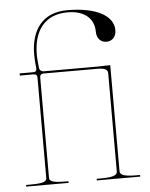

<svg xmlns="http://www.w3.org/2000/svg" viewBox="-55 -835 690 881"><g transform="rotate(-5 290.0 -395.0)"><path d="M30 -7.5V0H225V-7.5H212.5C144 -7.5 137.5 -18 137.5 -32.5V-492.5C137.5 -503.5 142 -510 155.5 -510H397.5C436 -510 450 -503.5 450 -485V-35C450 -20.5 443.5 -7.5 375 -7.5H355V0H555V-7.5H537.5C469 -7.5 462.5 -20.5 462.5 -35V-521.5L397.5 -520H155.5C149 -520 137 -523.5 135.5 -538.5C133.5 -558 131 -578 131 -599C131 -707.5 182 -780 288 -780C367 -780 410 -740 410 -680C410 -650 428 -630 455 -630C482 -630 500 -650 500 -680C500 -746 421 -790 287.5 -790C174.5 -790 119 -714 119 -599.5C119 -578 121 -557.5 123 -537.5C124.5 -522 115.5 -520 107 -520H45V-510H107C119.5 -510 125 -505 125 -493V-32.5C125 -18 118.5 -7.5 50 -7.5Z"/></g></svg>

Font: ZnikomitNo24
Style: Regular
Weight: 500
Designer: gluk
Foundry: gluk
Version: Version 0.55